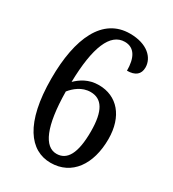

<svg xmlns="http://www.w3.org/2000/svg" viewBox="-179 -821 835 929"><g transform="rotate(30 238.5 -357.0)"><path d="M250 10C368 10 436 -88 436 -229C436 -356 368 -433 266 -433C208 -433 170 -406 143 -380C147 -575 189 -677 270 -677C326 -677 348 -629 348 -561C394 -561 418 -581 418 -619C418 -673 369 -724 272 -724C120 -724 50 -572 50 -346C50 -97 135 10 250 10ZM253 -42C186 -42 144 -131 142 -326C163 -352 199 -384 248 -384C311 -384 344 -334 344 -219C344 -96 312 -42 253 -42Z"/></g></svg>

Font: Noto Serif Devanagari Condensed
Style: Regular
Weight: 400
Width: 3
Designer: Universal Thirst, Indian Type Foundry and the Monotype Design Team
Foundry: Monotype Imaging Inc.
Version: Version 2.004